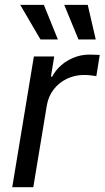

<svg xmlns="http://www.w3.org/2000/svg" viewBox="-20 -777 434 797"><path d="M30.8 0 120.6 -542.5H205.1L191.4 -459H196.8Q218.3 -500 260.5 -525.1Q302.7 -550.3 351.6 -550.3Q361.3 -550.3 374 -549.8Q386.7 -549.3 394 -548.8L379.9 -460.9Q374 -461.9 359.4 -463.9Q344.7 -465.8 328.1 -465.8Q290.5 -465.8 257.6 -450Q224.6 -434.1 202.6 -405.5Q180.7 -377 174.3 -338.9L118.2 0ZM305.7 -613.3 246.6 -756.8H344.2L377.4 -613.3ZM147.9 -613.3 64 -756.8H162.1L220.2 -613.3Z"/></svg>

Font: Inter 16pt
Style: Italic
Weight: 400
Italic angle: -9.3988°
Version: Version 4.001;git-66647c0bb